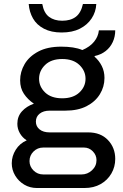

<svg xmlns="http://www.w3.org/2000/svg" viewBox="-20 -755 616 963"><path d="M165 188Q130 188 101.5 171Q73 154 56 125.5Q39 97 39 64Q39 28 59 -4Q79 -36 114 -51Q92 -65 79.5 -87Q67 -109 67 -134Q67 -171 90 -196.5Q113 -222 150 -235Q119 -256 100 -284.5Q81 -313 81 -352Q81 -395 103.5 -433.5Q126 -472 172 -496.5Q218 -521 287 -521Q319 -521 345.5 -517Q372 -513 393 -504Q431 -520 452 -546Q473 -572 476 -603H558Q558 -571 545.5 -544Q533 -517 510 -499Q487 -481 455 -474L454 -471Q477 -451 490.5 -424Q504 -397 504 -364Q504 -320 481 -282.5Q458 -245 414.5 -222.5Q371 -200 307 -200H229Q198 -200 179 -185Q160 -170 160 -145Q160 -121 178.5 -106Q197 -91 229 -91H422Q485 -91 521.5 -52.5Q558 -14 558 42Q558 82 538.5 115.5Q519 149 484.5 168.5Q450 188 404 188ZM197 120H389Q419 120 441.5 99Q464 78 464 48Q464 23 445.5 4Q427 -15 401 -15H197Q168 -15 148 5Q128 25 128 53Q128 80 148 100Q168 120 197 120ZM292 -262Q347 -262 378 -291Q409 -320 409 -360Q409 -400 378 -429.5Q347 -459 292 -459Q237 -459 206.5 -429.5Q176 -400 176 -360Q176 -320 206.5 -291Q237 -262 292 -262ZM289 -592Q237 -592 200.5 -611Q164 -630 145.5 -662.5Q127 -695 124 -735H192Q200 -690 226 -670.5Q252 -651 292 -651Q334 -651 360 -670.5Q386 -690 396 -735H463Q461 -695 439.5 -662.5Q418 -630 380.5 -611Q343 -592 289 -592Z"/></svg>

Font: Chivo Medium
Style: Regular
Weight: 400
Version: Version 2.002